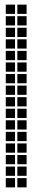

<svg xmlns="http://www.w3.org/2000/svg" viewBox="-20 -665 190 830"><path d="M5 -645V-605H45V-645ZM55 -645V-605H95V-645ZM55 -595V-555H95V-595ZM55 -545V-505H95V-545ZM55 -495V-455H95V-495ZM55 -445V-405H95V-445ZM55 -395V-355H95V-395ZM55 -345V-305H95V-345ZM55 -295V-255H95V-295ZM55 -245V-205H95V-245ZM55 -195V-155H95V-195ZM55 -145V-105H95V-145ZM5 -145V-105H45V-145ZM5 -95V-55H45V-95ZM5 -45V-5H45V-45ZM55 -45V-5H95V-45ZM55 -95V-55H95V-95ZM5 -195V-155H45V-195ZM5 -245V-205H45V-245ZM5 -295V-255H45V-295ZM5 -345V-305H45V-345ZM5 -395V-355H45V-395ZM5 -445V-405H45V-445ZM5 -495V-455H45V-495ZM5 -545V-505H45V-545ZM5 -595V-555H45V-595ZM5 5V45H45V5ZM5 55V95H45V55ZM5 105V145H45V105ZM55 105V145H95V105ZM55 55V95H95V55ZM55 5V45H95V5Z"/></svg>

Font: Nose Transport 13 Square
Style: Regular
Weight: 400
Designer: Nico Rohrbach
Foundry: Nose
Version: Version 1.400;Glyphs 3.2.3 (3260)